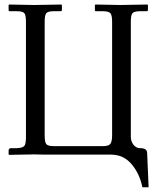

<svg xmlns="http://www.w3.org/2000/svg" viewBox="-20 -666 680 827"><path d="M458 0H172.4Q164.6 0 149.4 -0.5Q134.3 -1 127.4 -1L19.5 1L17.1 -1V-17.6Q17.1 -22 19.8 -24.9Q22.5 -27.8 25.9 -27.8H52.2Q77.1 -28.8 84.5 -37.1Q91.8 -45.4 91.8 -74.7V-571.8Q91.8 -601.1 84.7 -609.4Q77.6 -617.7 52.2 -617.7H22.5Q17.1 -617.7 17.1 -622.6V-644.5L19 -646.5L127.4 -644.5L244.6 -646.5L246.6 -644.5V-623Q246.6 -617.7 241.2 -617.7H211.4Q187 -617.7 179.7 -609.6Q172.4 -601.6 172.4 -571.8V-83.5Q172.4 -53.2 179.7 -44.9Q187 -36.6 211.4 -36.6H423.8Q448.7 -36.6 455.8 -46.9Q462.9 -57.1 462.9 -83.5V-571.8Q462.9 -598.6 456.5 -607.9Q450.2 -617.2 423.8 -617.7H394Q388.7 -617.7 388.7 -622.6V-644.5L391.1 -646.5L498.5 -644.5L614.3 -646.5L617.2 -644.5V-623Q617.2 -617.7 611.3 -617.7H582Q556.2 -617.2 549.8 -608.2Q543.5 -599.1 543.5 -571.8V-76.7Q543.5 -57.1 554.9 -42.5Q566.4 -27.8 584.5 -27.8Q612.8 -27.8 613.8 -7.8L620.1 140.6H593.3Q581.5 82 546.6 41Q511.7 0 458 0Z"/></svg>

Font: Libertinage
Style: b
Weight: 400
Designer: OSP
Foundry: OSP
Version: Version 1.0; 2008; OFL relea